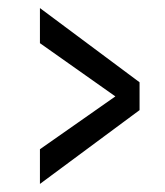

<svg xmlns="http://www.w3.org/2000/svg" viewBox="-20 -565 410 476"><path d="M79 -109V-195L266 -326L79 -458V-545L326 -361V-292Z"/></svg>

Font: Smooch Sans
Style: Bold
Weight: 700
Designer: Robert E. Leuschke
Foundry: Robert E. Leuschke
Version: Version 1.010